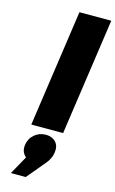

<svg xmlns="http://www.w3.org/2000/svg" viewBox="-155 -800 707 1178"><g transform="rotate(15 198.5 -211.0)"><path d="M43.9 319.8 108.9 203.1Q76.7 176.8 83 129.9Q88.9 88.9 119.6 63Q150.4 37.1 191.9 37.1Q230.5 37.1 253.9 61.5Q277.3 85.9 271 128.9Q265.6 168.5 235.8 203.1L138.2 319.8ZM87.9 0 194.8 -742.2H397L290 0Z"/></g></svg>

Font: Trueno ExtraBold
Style: Italic
Weight: 800
Designer: Julieta Ulanovsky
Foundry: Julieta Ulanovsky
Version: Version 3.001b | FøM Fix